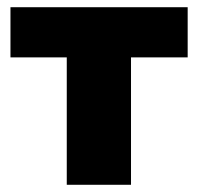

<svg xmlns="http://www.w3.org/2000/svg" viewBox="-20 -512 548 532"><path d="M165 0V-353H9V-492H500V-353H343V0Z"/></svg>

Font: Nunito Sans 12pt Black
Style: Regular
Weight: 900
Designer: Vernon Adams
Foundry: Vernon Adams
Version: Version 3.101;gftools[0.9.27]